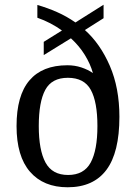

<svg xmlns="http://www.w3.org/2000/svg" viewBox="-20 -782 576 812"><path d="M266 10Q164 10 107 -55.5Q50 -121 50 -249Q50 -378 104.5 -442Q159 -506 265 -506Q296 -506 323.5 -497Q351 -488 373 -473Q362 -512 338.5 -550Q315 -588 280 -620L165 -549V-605L242 -653Q195 -687 138 -707V-761Q180 -749 221 -731Q262 -713 299 -687L418 -762V-705L339 -655Q404 -597 444.5 -503.5Q485 -410 485 -288Q485 -137 430 -63.5Q375 10 266 10ZM268 -42Q335 -42 363.5 -94.5Q392 -147 392 -249Q392 -351 364 -402Q336 -453 267 -453Q199 -453 171.5 -402Q144 -351 144 -249Q144 -147 172.5 -94.5Q201 -42 268 -42Z"/></svg>

Font: Noto Serif Tamil SemiCondensed
Style: Regular
Weight: 400
Width: 4
Designer: Indian Type Foundry, Tom Grace, and the Monotype Design Team
Foundry: Monotype Imaging Inc.
Version: Version 2.004; ttfautohint (v1.8.4.7-5d5b)